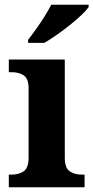

<svg xmlns="http://www.w3.org/2000/svg" viewBox="-20 -786 392 806"><path d="M17 0V-53H29Q59 -53 79.5 -67Q100 -81 100 -124V-416Q100 -456 79.5 -469.5Q59 -483 29 -483H17V-536H252V-124Q252 -81 272.5 -67Q293 -53 323 -53H335V0ZM98 -619Q113 -638 131.5 -664Q150 -690 167 -717Q184 -744 195 -766H352V-756Q343 -743 322 -723Q301 -703 273.5 -681Q246 -659 218 -639.5Q190 -620 166 -606H98Z"/></svg>

Font: Noto Serif Myanmar
Style: Bold
Weight: 700
Designer: Ben Mitchell and the Monotype Design Team
Foundry: Monotype Imaging Inc.
Version: Version 2.106; ttfautohint (v1.8.4.7-5d5b)